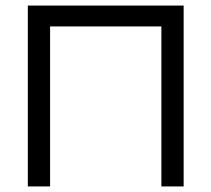

<svg xmlns="http://www.w3.org/2000/svg" viewBox="-20 -670 760 690"><path d="M153 -650H565V-575H153ZM560 -650H640V0H560ZM80 -650H160V0H80Z"/></svg>

Font: Syne
Style: Regular
Weight: 400
Designer: Lucas Descroix
Foundry: Bonjour Monde
Version: Version 2.200